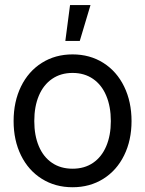

<svg xmlns="http://www.w3.org/2000/svg" viewBox="-20 -748 589 779"><path d="M35.2 -256.8Q35.2 -335.4 65.2 -397Q95.2 -458.5 149.7 -492.9Q204.1 -527.3 274.4 -527.3Q344.7 -527.3 399.2 -492.9Q453.6 -458.5 483.6 -397Q513.7 -335.4 513.7 -256.8Q513.7 -178.7 483.6 -117.7Q453.6 -56.6 399.2 -22.5Q344.7 11.7 274.4 11.7Q204.1 11.7 149.7 -22.5Q95.2 -56.6 65.2 -117.7Q35.2 -178.7 35.2 -256.8ZM429.7 -256.8Q429.7 -315.4 411.1 -359.6Q392.6 -403.8 357.4 -428Q322.3 -452.1 274.4 -452.1Q226.6 -452.1 191.4 -428Q156.2 -403.8 137.7 -359.9Q119.1 -315.9 119.1 -256.8Q119.1 -198.2 137.7 -154.5Q156.2 -110.8 191.2 -87.2Q226.1 -63.5 274.4 -63.5Q322.8 -63.5 357.7 -87.4Q392.6 -111.3 411.1 -155Q429.7 -198.7 429.7 -256.8ZM264.2 -727.5H347.2L303.7 -582H245.1Z"/></svg>

Font: Intratopia Thin
Style: Regular
Weight: 100
Designer: Rasmus Andersson
Foundry: rsms
Version: Version 3.000;Glyphs 3.2.3 (3260)